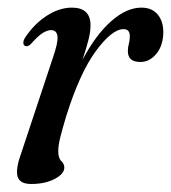

<svg xmlns="http://www.w3.org/2000/svg" viewBox="-20 -462 438 491"><path d="M46 -344Q40.5 -345 39.8 -351.2Q39 -357.5 44 -365.5Q67 -400.5 99.2 -421.5Q131.5 -442.5 164 -442.5Q211.5 -442.5 211.5 -397Q211.5 -380.5 206.2 -360Q201 -339.5 191 -309Q225.5 -374 264.8 -408.2Q304 -442.5 341.5 -442.5Q369.5 -442.5 384.2 -423.8Q399 -405 397.5 -374Q395.5 -342 378.5 -322.8Q361.5 -303.5 339 -303.5Q307 -303.5 307 -331Q307 -341 309.5 -350Q312 -359 312 -369.5Q312 -387.5 296 -387.5Q266.5 -387.5 225.2 -331.5Q184 -275.5 149.5 -165.5Q139 -130.5 134 -110.2Q129 -90 129 -75Q129 -57.5 136.8 -50.2Q144.5 -43 144.5 -33.5Q144.5 -17.5 120 -4.5Q95.5 8.5 60 8.5Q30.5 8.5 25 -10.5Q19.5 -29.5 34 -69.5L114.5 -312Q129 -353.5 127 -369.2Q125 -385 110.5 -385Q101 -385 89 -377.5Q77 -370 58 -348.5Q51 -342.5 46 -344Z"/></svg>

Font: Fraunces 144pt Soft
Style: Italic
Weight: 400
Italic angle: -16°
Version: Version 1.000;[b76b70a41]